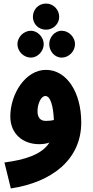

<svg xmlns="http://www.w3.org/2000/svg" viewBox="-20 -830 522 1080"><path d="M239 -663C280 -663 313 -696 313 -735C313 -776 280 -810 239 -810C196 -810 165 -776 165 -735C165 -696 196 -663 239 -663ZM154 -506C192 -506 226 -542 226 -582C226 -620 192 -657 154 -657C112 -657 78 -620 78 -582C78 -542 112 -506 154 -506ZM327 -506C368 -506 402 -542 402 -582C402 -620 368 -657 327 -657C287 -657 257 -620 257 -582C257 -542 287 -506 327 -506ZM41 230C273 195 437 67 437 -141C437 -313 354 -436 240 -437C123 -438 38 -301 38 -175C38 -76 110 -19 200 -19C222 -19 241 -22 258 -28C214 41 118 69 5 84ZM191 -205C191 -246 211 -290 235 -290C265 -290 280 -230 283 -155C267 -151 251 -150 237 -150C206 -150 191 -170 191 -205Z"/></svg>

Font: Noto Sans Arabic UI XCn Bk
Style: Regular
Weight: 900
Width: 2
Designer: Monotype Design Team, Nadine Chahine and Nizar Qandah
Foundry: Monotype Imaging Inc.
Version: Version 2.010